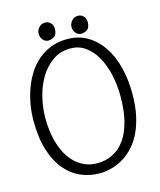

<svg xmlns="http://www.w3.org/2000/svg" viewBox="-140 -1071 990 1187"><g transform="rotate(-15 354.5 -478.0)"><path d="M207 -916Q207 -923 210 -932.5Q213 -942 220 -951Q227 -960 237.5 -966Q248 -972 263 -972Q283 -972 297.5 -957.5Q312 -943 312 -920Q312 -884 293.5 -871.5Q275 -859 256 -859Q236 -859 221.5 -875Q207 -891 207 -916ZM414 -904Q414 -911 417 -920.5Q420 -930 427 -939Q434 -948 444.5 -954Q455 -960 470 -960Q490 -960 504.5 -945.5Q519 -931 519 -908Q519 -872 500.5 -859.5Q482 -847 463 -847Q443 -847 428.5 -863Q414 -879 414 -904ZM112 -400Q112 -319 129.5 -253.5Q147 -188 178.5 -142.5Q210 -97 254 -72.5Q298 -48 351 -48Q406 -48 451.5 -71Q497 -94 529 -139Q561 -184 578.5 -252Q596 -320 596 -410Q596 -486 580.5 -553Q565 -620 536 -670Q507 -720 466 -748.5Q425 -777 373 -777Q308 -777 259 -743Q210 -709 177.5 -655Q145 -601 128.5 -534Q112 -467 112 -400ZM37 -404Q37 -455 46 -507Q55 -559 72.5 -607Q90 -655 117 -697.5Q144 -740 181 -771Q218 -802 264 -820Q310 -838 367 -838Q442 -838 499 -803.5Q556 -769 594.5 -710Q633 -651 652 -573Q671 -495 671 -408Q671 -327 656.5 -263.5Q642 -200 617.5 -153Q593 -106 560.5 -73.5Q528 -41 492.5 -21.5Q457 -2 420 7Q383 16 349 16Q286 16 229.5 -8.5Q173 -33 130 -84Q87 -135 62 -214.5Q37 -294 37 -404Z"/></g></svg>

Font: Life Savers
Style: Bold
Weight: 700
Designer: Pablo Impallari, Rodrigo Fuenzalida, Brenda Gallo
Foundry: Pablo Impallari, Rodrigo Fuenzalida, Brenda Gallo
Version: Version 3.001; ttfautohint (v0.95) -l 8 -r 50 -G 200 -x 14 -